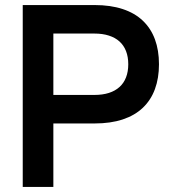

<svg xmlns="http://www.w3.org/2000/svg" viewBox="-20 -740 679 760"><path d="M191.2 0V-251.3H354.2Q417.7 -251.3 465.7 -267.2Q513.7 -283.2 545.5 -313.5Q577.3 -343.8 593.3 -387.3Q609.3 -430.8 609.3 -485.7Q609.3 -540.9 593.3 -584.2Q577.3 -627.6 545.5 -657.9Q513.8 -688.2 465.8 -704.1Q417.8 -720 354.2 -720H70V0ZM191.2 -607.2H353.3Q386.2 -607.2 411.1 -599.1Q436.1 -591.1 453.1 -575.7Q470.2 -560.2 478.9 -537.6Q487.7 -514.9 487.7 -485.7Q487.7 -456.4 478.9 -433.8Q470.2 -411.1 453.1 -395.7Q436.1 -380.2 411.1 -372.2Q386.2 -364.2 353.3 -364.2H191.2Z"/></svg>

Font: Vela Sans GX ExtLt
Style: Regular
Weight: 200
Designer: Principal design: Mikhail Sharanda - project Manrope.
Design modification: Ravid Balaliev
Foundry: Mikhail Sharanda
Version: Version 1.001